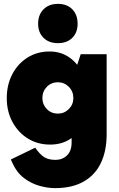

<svg xmlns="http://www.w3.org/2000/svg" viewBox="-20 -770 614 992"><path d="M264 202Q226 202 183.5 190Q141 178 104 150Q67 122 45 74L36 54L162 -7Q186 28 208.5 42Q231 56 267 56Q302 56 326 33Q350 10 350 -34V-187H359V-347H350L397 -490H531V-77Q531 10 501 72.5Q471 135 411.5 168.5Q352 202 264 202ZM239 -23Q175 -23 124.5 -54Q74 -85 44.5 -139.5Q15 -194 15 -263Q15 -332 43.5 -386.5Q72 -441 122 -472.5Q172 -504 236 -504Q294 -504 338 -473.5Q382 -443 407 -389Q432 -335 432 -263Q432 -186 408.5 -132.5Q385 -79 341.5 -51Q298 -23 239 -23ZM279 -183Q312 -183 335.5 -206.5Q359 -230 359 -263Q359 -298 335.5 -321.5Q312 -345 279 -345Q245 -345 222 -321.5Q199 -298 199 -263Q199 -230 222 -206.5Q245 -183 279 -183ZM177 -647Q177 -694 205 -722Q233 -750 279 -750Q326 -750 353.5 -722Q381 -694 381 -647Q381 -602 353.5 -574.5Q326 -547 279 -547Q233 -547 205 -574.5Q177 -602 177 -647Z"/></svg>

Font: Gabarito Black
Style: Regular
Weight: 900
Designer: Leandro Assis / Alvaro Franca / Felipe Casaprima
Foundry: Naipe Foundry
Version: Version 1.000